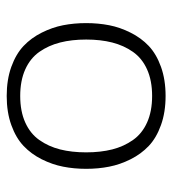

<svg xmlns="http://www.w3.org/2000/svg" viewBox="9 -525 512 570"><g transform="rotate(-90 265.0 -240.0)"><path d="M475.1 -308.6Q481.4 -276.4 481.4 -240.2Q481.4 -204.1 475.1 -171.9Q468.8 -139.6 453.1 -108.4Q437.5 -77.1 413.6 -54.4Q389.6 -31.7 351.6 -18.1Q313.5 -4.4 265.1 -4.4Q216.8 -4.4 178.7 -18.1Q140.6 -31.7 116.7 -54.4Q92.8 -77.1 77.1 -108.4Q61.5 -139.6 55.2 -171.9Q48.8 -204.1 48.8 -240.2Q48.8 -276.4 55.2 -308.6Q61.5 -340.8 77.1 -372.1Q92.8 -403.3 116.7 -426Q140.6 -448.7 178.7 -462.4Q216.8 -476.1 265.1 -476.1Q313.5 -476.1 351.6 -462.4Q389.6 -448.7 413.6 -426Q437.5 -403.3 453.1 -372.1Q468.8 -340.8 475.1 -308.6ZM423.8 -162.8Q432.6 -197.3 432.6 -240.2Q432.6 -283.2 423.8 -317.6Q415 -352.1 396 -379.2Q377 -406.2 343.8 -421.1Q310.5 -436 265.1 -436Q219.7 -436 186.5 -421.1Q153.3 -406.2 134.3 -379.2Q115.2 -352.1 106.4 -317.6Q97.7 -283.2 97.7 -240.2Q97.7 -197.3 106.4 -162.8Q115.2 -128.4 134.3 -101.3Q153.3 -74.2 186.5 -59.3Q219.7 -44.4 265.1 -44.4Q310.5 -44.4 343.8 -59.3Q377 -74.2 396 -101.3Q415 -128.4 423.8 -162.8Z"/></g></svg>

Font: AzarMehrMonospaced
Style: SansRegular
Weight: 1
Designer: Amin Abedi
Version: Version 1.00